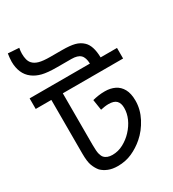

<svg xmlns="http://www.w3.org/2000/svg" viewBox="-220 -1027 1007 1117"><g transform="rotate(-30 283.5 -468.0)"><path d="M577 -622V-551H172V-205Q172 -161 177 -143Q182 -125 189 -117Q207 -96 244 -96Q283 -96 318 -115Q353 -134 379 -162Q408 -193 423.5 -228Q439 -263 439 -299Q439 -331 423 -347.5Q407 -364 370 -364Q358 -364 344 -362Q330 -360 317 -357L306 -428Q325 -433 345.5 -436Q366 -439 389 -439Q426 -439 455 -425Q484 -411 500.5 -381Q517 -351 517 -303Q517 -244 488 -188.5Q459 -133 415 -95Q378 -63 334.5 -43.5Q291 -24 239 -24Q202 -24 175.5 -35Q149 -46 132 -63Q116 -82 105.5 -109Q95 -136 95 -191V-551H-10V-622ZM395 -622Q394 -663 375.5 -681Q357 -699 315 -699H221Q156 -699 120.5 -708Q85 -717 60 -736Q33 -756 19.5 -787.5Q6 -819 6 -859Q6 -872 7.5 -884.5Q9 -897 11 -912L85 -907Q83 -896 82 -887.5Q81 -879 81 -869Q81 -847 85.5 -830Q90 -813 100 -802Q114 -786 140.5 -778.5Q167 -771 216 -771H294Q347 -771 378 -763Q409 -755 431 -734Q448 -718 457 -690.5Q466 -663 467 -622Z"/></g></svg>

Font: hexbangla15
Style: Regular
Weight: 400
Designer: Jelle Bosma - Monotype Design Team
Foundry: Monotype Imaging Inc.
Version: Version 2.006